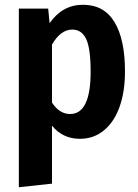

<svg xmlns="http://www.w3.org/2000/svg" viewBox="-20 -566 577 805"><path d="M504 -266Q504 -182 481.5 -118.5Q459 -55 416 -19.5Q373 16 315 16Q243 16 198 -39V204L59 219V-530H182L188 -469Q242 -546 328 -546Q416 -546 460 -473.5Q504 -401 504 -266ZM360 -265Q360 -364 341 -403Q322 -442 283 -442Q234 -442 198 -379V-136Q229 -88 274 -88Q360 -88 360 -265Z"/></svg>

Font: Fira Sans Condensed SemiBold
Style: Regular
Weight: 600
Width: 3
Designer: bBox Type GmbH & Carrois Corporate GbR & Edenspiekermann AG
Foundry: bBox Type GmbH & Carrois Corporate GbR & Edenspiekermann AG
Version: Version 4.301